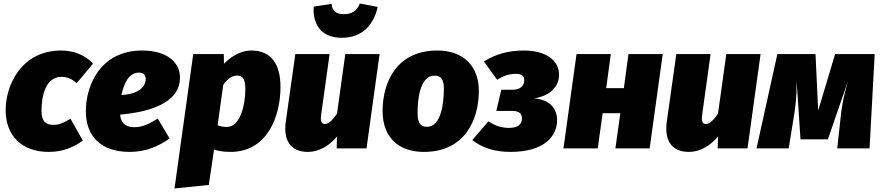

<svg xmlns="http://www.w3.org/2000/svg" viewBox="-20 -840 4990 1087"><path d="M327 -554C99 -554 12 -355 12 -217C12 -74 101 20 256 20C334 20 395 -5 449 -44L379 -168C342 -145 317 -133 284 -133C244 -133 215 -148 215 -212C215 -291 235 -405 328 -405C358 -405 386 -395 414 -369L507 -480C462 -527 400 -554 327 -554Z M999 -401C999 -488 924 -554 785 -554C548 -554 466 -356 466 -211C466 -75 544 20 715 20C805 20 881 -13 940 -56L873 -169C823 -137 785 -120 741 -120C698 -120 665 -137 660 -191C816 -205 999 -252 999 -401ZM668 -302C681 -367 709 -429 766 -429C795 -429 805 -413 805 -392C805 -368 789 -309 668 -302Z M968 227 1162 207 1192 6C1207 12 1235 20 1285 20C1499 20 1568 -191 1568 -347C1568 -478 1515 -554 1402 -554C1358 -554 1301 -534 1248 -479L1247 -534H1074ZM1263 -121C1242 -121 1225 -126 1212 -131L1244 -360C1269 -396 1296 -412 1323 -412C1348 -412 1369 -400 1369 -338C1369 -249 1342 -121 1263 -121Z M1915 -626C2032 -626 2097 -701 2118 -801L2017 -820C2001 -778 1972 -760 1927 -760C1884 -760 1861 -776 1857 -818L1756 -803C1749 -703 1798 -626 1915 -626ZM1723 20C1787 20 1844 -15 1888 -67L1886 0H2055L2129 -534H1935L1888 -197C1866 -163 1841 -138 1821 -138C1804 -138 1792 -147 1798 -189L1846 -534H1652L1598 -151C1584 -49 1622 20 1723 20Z M2380 20C2614 20 2690 -165 2691 -323C2692 -465 2604 -554 2456 -554C2222 -554 2146 -370 2146 -211C2146 -66 2233 20 2380 20ZM2396 -122C2360 -122 2344 -144 2344 -201C2344 -270 2355 -412 2440 -412C2477 -412 2494 -390 2493 -333C2492 -264 2481 -122 2396 -122Z M2947 -554C2859 -554 2786 -534 2720 -492L2794 -389C2831 -410 2860 -422 2901 -422C2931 -422 2948 -411 2948 -384C2948 -352 2922 -332 2883 -332H2818L2790 -212H2880C2926 -212 2935 -191 2935 -168C2935 -136 2911 -116 2864 -116C2822 -116 2789 -125 2745 -153L2654 -47C2707 -5 2777 20 2870 20C3062 20 3134 -69 3134 -160C3134 -226 3092 -275 3006 -283C3096 -299 3145 -350 3145 -417C3145 -503 3063 -554 2947 -554Z M3464 0H3658L3732 -534H3538L3512 -341H3412L3438 -534H3244L3170 0H3364L3392 -199H3492Z M3880 20C3944 20 4001 -15 4045 -67L4043 0H4212L4286 -534H4092L4045 -197C4023 -163 3998 -138 3978 -138C3961 -138 3949 -147 3955 -189L4003 -534H3809L3755 -151C3741 -49 3779 20 3880 20Z M4932 -534H4708L4612 -214L4597 -534H4381L4263 0H4445L4470 -153C4483 -229 4491 -290 4490 -381L4512 -51H4667L4780 -379C4753 -284 4746 -241 4737 -155L4720 0H4903Z"/></svg>

Font: Fira Sans Heavy
Style: Italic
Weight: 900
Italic angle: -8°
Designer: bBox Type GmbH & Carrois Corporate GbR & Edenspiekermann AG
Foundry: bBox Type GmbH & Carrois Corporate GbR & Edenspiekermann AG
Version: Version 4.301;PS 004.301;hotconv 1.0.88;makeotf.lib2.5.64775